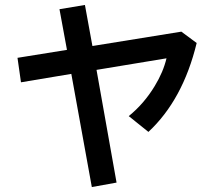

<svg xmlns="http://www.w3.org/2000/svg" viewBox="-20 -693 890 777"><path d="M323.7 -672.9 354 -506.8 713.9 -564.9 775.9 -519Q720.2 -289.1 580.6 -159.2L501 -223.1Q563.5 -273.9 606.4 -345.2Q640.6 -401.4 653.8 -457L370.6 -410.2L451.7 45.9L351.6 64L268.6 -394L64.9 -359.9L50.8 -459L251 -491.2L220.7 -655.8Z"/></svg>

Font: FORM UDPGothic
Style: Bold
Weight: 700
Foundry: Pronama LLC
Version: Version 1.051